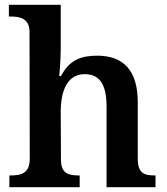

<svg xmlns="http://www.w3.org/2000/svg" viewBox="-20 -780 695 800"><path d="M19 0H312V-49H309C265 -49 234 -57 234 -115L233 -313C233 -401 260 -471 333 -471C400 -471 424 -421 424 -335V0H628V-49H625C580 -49 554 -58 554 -120V-354C554 -489 492 -548 385 -548C320 -548 270 -532 234 -463H227C227 -463 233 -528 233 -574V-760H17V-711H28C62 -711 103 -703 103 -648L104 -119C104 -58 69 -49 24 -49H19Z"/></svg>

Font: Noto Serif Semi
Style: Regular
Weight: 600
Designer: Monotype Design Team
Foundry: Monotype Imaging Inc.
Version: Version 1.002